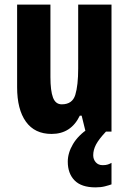

<svg xmlns="http://www.w3.org/2000/svg" viewBox="-20 -569 558 830"><path d="M462 -549V0H350L333 -69H325Q287 10 203 10Q130 10 92 -43Q54 -96 54 -192V-549H198V-236Q198 -177 209 -147.5Q220 -118 247 -118Q293 -118 305.5 -159Q318 -200 318 -273V-549ZM383 102Q383 120 394 132.5Q405 145 424 145Q438 145 446.5 142Q455 139 462 135V228Q451 232 433.5 236.5Q416 241 393 241Q332 241 302.5 211Q273 181 273 130Q273 92 295.5 54Q318 16 363 -14L438 0Q407 33 395 56Q383 79 383 102Z"/></svg>

Font: Noto Sans Gujarati ExtraCondensed ExtraBold
Style: Regular
Weight: 800
Width: 2
Designer: Jelle Bosma - Monotype Design Team, Universal Thirst
Foundry: Monotype Imaging Inc.
Version: Version 2.106; ttfautohint (v1.8.4.7-5d5b)